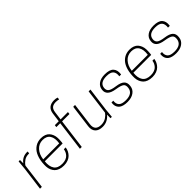

<svg xmlns="http://www.w3.org/2000/svg" viewBox="162 -1876 2953 2953"><g transform="rotate(-45 1638.0 -400.0)"><path d="M276.9 -540 291 -539.1 287.1 -502H276.9Q219.2 -502 179 -475.1Q138.7 -448.2 113.8 -410.2L61 0H21L70.8 -379.9L85 -529.8H115.2V-457Q140.1 -494.1 181.6 -517.1Q223.1 -540 276.9 -540Z M758.8 -246.1H371.1Q359.4 -143.6 398.7 -85.7Q438 -27.8 535.2 -27.8Q578.6 -27.8 612.1 -40.5Q645.5 -53.2 665 -75Q684.6 -96.7 695.1 -120.1Q705.6 -143.6 709 -169.9H749L748 -163.1Q743.2 -130.4 728.3 -100.8Q713.4 -71.3 688.5 -45.9Q663.6 -20.5 623.8 -5.4Q584 9.8 535.2 9.8Q483.9 9.8 444.8 -4.2Q405.8 -18.1 382.1 -42.7Q358.4 -67.4 344 -101.1Q329.6 -134.8 327.6 -174.6Q325.7 -214.4 330.1 -258.8L332 -274.9Q341.8 -354 371.8 -412.6Q401.9 -471.2 455.1 -505.6Q508.3 -540 579.1 -540Q625 -540 660.4 -526.4Q695.8 -512.7 717 -488.5Q738.3 -464.4 751.5 -431.4Q764.6 -398.4 766.1 -359.6Q767.6 -320.8 763.2 -277.8ZM579.1 -502Q496.1 -502 441.4 -441.4Q386.7 -380.9 375 -284.2H723.1Q738.3 -386.7 701.7 -444.3Q665 -502 579.1 -502Z M1016.6 -667 998.5 -529.8H1158.2L1153.3 -492.2H993.2L929.2 0H889.2L953.1 -492.2H868.2L873.5 -529.8H958.5L978.5 -679.2Q996.6 -810.1 1136.2 -810.1Q1178.2 -810.1 1204.6 -798.8L1199.2 -763.2Q1192.4 -766.1 1172.9 -769Q1153.3 -772 1136.2 -772Q1083 -772 1053.7 -748.8Q1024.4 -725.6 1016.6 -667Z M1272.9 -529.8H1313L1265.1 -160.2Q1248 -27.8 1383.8 -27.8Q1415 -27.8 1443.1 -36.4Q1471.2 -44.9 1492.4 -59.6Q1513.7 -74.2 1528.6 -88.9Q1543.5 -103.5 1555.2 -120.1L1607.9 -529.8H1647.9L1598.1 -149.9L1584 0H1554.2L1555.2 -78.1Q1526.9 -38.6 1480.5 -14.4Q1434.1 9.8 1378.9 9.8Q1294.9 9.8 1254.6 -33.9Q1214.4 -77.6 1224.1 -154.8Z M1918 -27.8Q2062.5 -27.8 2077.6 -134.8Q2086.4 -193.4 2054.9 -217.5Q2023.4 -241.7 1932.6 -255.9Q1839.4 -270 1801.8 -306.4Q1764.2 -342.8 1771 -397.9L1772 -405.8Q1779.3 -467.3 1830.8 -503.7Q1882.3 -540 1967.8 -540Q2073.2 -540 2115 -494.1Q2156.7 -448.2 2146 -368.2L2144.5 -359.9H2106Q2115.7 -429.2 2084.7 -465.6Q2053.7 -502 1967.8 -502Q1826.7 -502 1814 -401.9Q1807.6 -352.5 1839.1 -326.4Q1870.6 -300.3 1962.9 -288.1Q2052.7 -275.9 2090.8 -240Q2128.9 -204.1 2120.6 -139.2L2119.6 -130.9Q2112.3 -67.4 2058.3 -28.8Q2004.4 9.8 1918 9.8Q1872.6 9.8 1838.4 1Q1804.2 -7.8 1783.4 -22.7Q1762.7 -37.6 1750.5 -58.8Q1738.3 -80.1 1735.1 -102.8Q1731.9 -125.5 1734.9 -151.9L1735.8 -160.2H1774.9Q1765.6 -98.1 1798.3 -63Q1831.1 -27.8 1918 -27.8Z M2685.1 -246.1H2297.4Q2285.6 -143.6 2325 -85.7Q2364.3 -27.8 2461.4 -27.8Q2504.9 -27.8 2538.3 -40.5Q2571.8 -53.2 2591.3 -75Q2610.8 -96.7 2621.3 -120.1Q2631.8 -143.6 2635.3 -169.9H2675.3L2674.3 -163.1Q2669.4 -130.4 2654.5 -100.8Q2639.6 -71.3 2614.7 -45.9Q2589.8 -20.5 2550 -5.4Q2510.3 9.8 2461.4 9.8Q2410.2 9.8 2371.1 -4.2Q2332 -18.1 2308.3 -42.7Q2284.7 -67.4 2270.3 -101.1Q2255.9 -134.8 2253.9 -174.6Q2252 -214.4 2256.3 -258.8L2258.3 -274.9Q2268.1 -354 2298.1 -412.6Q2328.1 -471.2 2381.3 -505.6Q2434.6 -540 2505.4 -540Q2551.3 -540 2586.7 -526.4Q2622.1 -512.7 2643.3 -488.5Q2664.6 -464.4 2677.7 -431.4Q2690.9 -398.4 2692.4 -359.6Q2693.8 -320.8 2689.5 -277.8ZM2505.4 -502Q2422.4 -502 2367.7 -441.4Q2313 -380.9 2301.3 -284.2H2649.4Q2664.6 -386.7 2627.9 -444.3Q2591.3 -502 2505.4 -502Z M2977.1 -27.8Q3121.6 -27.8 3136.7 -134.8Q3145.5 -193.4 3114 -217.5Q3082.5 -241.7 2991.7 -255.9Q2898.4 -270 2860.8 -306.4Q2823.2 -342.8 2830.1 -397.9L2831.1 -405.8Q2838.4 -467.3 2889.9 -503.7Q2941.4 -540 3026.9 -540Q3132.3 -540 3174.1 -494.1Q3215.8 -448.2 3205.1 -368.2L3203.6 -359.9H3165Q3174.8 -429.2 3143.8 -465.6Q3112.8 -502 3026.9 -502Q2885.7 -502 2873 -401.9Q2866.7 -352.5 2898.2 -326.4Q2929.7 -300.3 3022 -288.1Q3111.8 -275.9 3149.9 -240Q3188 -204.1 3179.7 -139.2L3178.7 -130.9Q3171.4 -67.4 3117.4 -28.8Q3063.5 9.8 2977.1 9.8Q2931.6 9.8 2897.5 1Q2863.3 -7.8 2842.5 -22.7Q2821.8 -37.6 2809.6 -58.8Q2797.4 -80.1 2794.2 -102.8Q2791 -125.5 2793.9 -151.9L2794.9 -160.2H2834Q2824.7 -98.1 2857.4 -63Q2890.1 -27.8 2977.1 -27.8Z"/></g></svg>

Font: Cooper Hewitt
Style: Light Italic
Weight: 704
Designer: Village Type and Design LLC
Foundry: Cooper Hewitt Smithsonian Design Museum
Version: 1.000